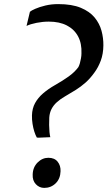

<svg xmlns="http://www.w3.org/2000/svg" viewBox="-20 -907 525 937"><path d="M159.5 -236Q153 -247.5 147.5 -264.8Q142 -282 138.8 -302.5Q135.5 -323 136 -344Q137 -378 151.2 -404Q165.5 -430 190.5 -451.5Q215.5 -473 248 -491.5Q286 -513 315 -533.8Q344 -554.5 362.5 -579.5Q367 -588 370 -599Q373 -610 375.2 -622.5Q377.5 -635 377.5 -646.5Q379.5 -695 361 -729.5Q342.5 -764 306.2 -782.8Q270 -801.5 218 -801.5Q188.5 -801.5 158.2 -795.5Q128 -789.5 109.5 -780.5L126 -849.5Q132.5 -855.5 152.5 -864.2Q172.5 -873 201.5 -880Q230.5 -887 264 -887Q331 -887 374.2 -869Q417.5 -851 441.8 -821.5Q466 -792 475.5 -756.5Q485 -721 484.5 -685Q484 -644 471.8 -611Q459.5 -578 440.5 -552.5Q420.5 -524.5 397.8 -504.2Q375 -484 349.8 -468.2Q324.5 -452.5 297 -436.5Q274.5 -423.5 257.8 -408.5Q241 -393.5 231.5 -375Q222 -356.5 220.5 -333.5Q219.5 -315.5 219.8 -297Q220 -278.5 221.5 -262.8Q223 -247 225.5 -237.5L166 -235ZM139.5 -55.5Q140.5 -91 163.5 -114Q186.5 -137 216 -137Q246 -137 261.2 -118Q276.5 -99 275.5 -71.5Q274.5 -34.5 251.5 -12.2Q228.5 10 196 10Q172 10 155 -8Q138 -26 139.5 -55.5Z"/></svg>

Font: Merriweather 48pt SemiBold
Style: Italic
Weight: 600
Italic angle: -7.8°
Designer: Eben Sorkin
Foundry: Eben Sorkin
Version: Version 2.101